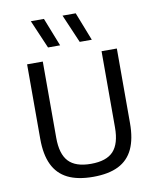

<svg xmlns="http://www.w3.org/2000/svg" viewBox="-89 -870 778 946"><g transform="rotate(-10 300.0 -397.0)"><path d="M301 7.5Q223.5 7.5 173.8 -17.2Q124 -42 99.8 -92.8Q75.5 -143.5 75.5 -222V-595H154V-213.5Q154 -132.5 189 -95Q224 -57.5 301 -57.5Q378.5 -57.5 413.2 -95Q448 -132.5 448 -213.5V-595H524.5V-222Q524.5 -143.5 500.8 -92.8Q477 -42 427.5 -17.2Q378 7.5 301 7.5ZM350 -659 289 -801H355L410.5 -659ZM191.5 -659 130.5 -801H196L252 -659Z"/></g></svg>

Font: Encode Sans SC SemiCondensed
Style: Regular
Weight: 400
Width: 4
Designer: Multiple Designers
Foundry: Impallari Type
Version: Version 3.002